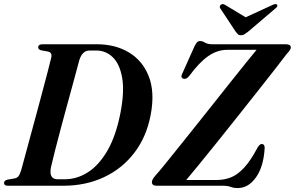

<svg xmlns="http://www.w3.org/2000/svg" viewBox="-22 -919 1459 950"><path d="M-2 -14Q-2 -26 15 -30L49 -36Q61.5 -38 69 -46.8Q76.5 -55.5 83 -77.5Q90.5 -105 102.8 -150.5Q115 -196 130.2 -251.5Q145.5 -307 161 -365Q176.5 -423 190.8 -476.5Q205 -530 215.8 -571.2Q226.5 -612.5 231.5 -634Q237.5 -659 215.5 -664L182 -670Q167 -674 167 -684.5Q167 -700 188.5 -700H457.5Q549 -700 616.5 -659.2Q684 -618.5 714.2 -541Q744.5 -463.5 724 -353Q704 -244 644 -164.8Q584 -85.5 493.5 -42.8Q403 0 291.5 0H16Q-2 0 -2 -14ZM298 -32Q359 -32 413.5 -67Q468 -102 509.8 -174.2Q551.5 -246.5 573.5 -358Q594.5 -465 582.5 -533.8Q570.5 -602.5 536 -635.8Q501.5 -669 455 -669H420.5Q385 -669 370 -620Q362.5 -591.5 348.2 -538.8Q334 -486 316.2 -421.5Q298.5 -357 281.2 -292.5Q264 -228 250.5 -175Q237 -122 230.5 -93Q218 -32 263 -32ZM1080 0H753Q729.5 0 729.5 -18.5Q730 -26 735 -34.2Q740 -42.5 747.5 -51Q761.5 -66 790.8 -102Q820 -138 859.8 -187.8Q899.5 -237.5 945 -294.2Q990.5 -351 1036.2 -408.8Q1082 -466.5 1123.5 -518.8Q1165 -571 1197.5 -611.2Q1230 -651.5 1247.5 -672.5H1102Q1052.5 -672.5 1007.2 -640.5Q962 -608.5 915 -544Q899 -523.5 883.5 -530.5Q869 -536 882 -559.5L941.5 -692.5Q949 -706 954.2 -711Q959.5 -716 968.5 -716Q979.5 -716 992.2 -708Q1005 -700 1030 -700H1393Q1417 -700 1417 -684Q1416.5 -676.5 1411 -668.8Q1405.5 -661 1396.5 -652Q1377.5 -626.5 1339.8 -578.2Q1302 -530 1253.5 -468.5Q1205 -407 1152.5 -341Q1100 -275 1050.5 -213.2Q1001 -151.5 961.2 -103Q921.5 -54.5 899.5 -28.5H1051.5Q1087.5 -28.5 1120.2 -41.2Q1153 -54 1185.2 -88.5Q1217.5 -123 1252 -188Q1262.5 -206.5 1273 -206.5Q1288 -206.5 1287.5 -186.5Q1282.5 -95.5 1245 -42Q1207.5 11.5 1154 11.5Q1134.5 11.5 1119.5 5.8Q1104.5 0 1080 0ZM1206 -762.5Q1195.5 -754.5 1187.8 -749.5Q1180 -744.5 1170.5 -744.5Q1160.5 -744.5 1155.2 -749.5Q1150 -754.5 1144 -762.5L1068 -877.5Q1064 -883 1065.8 -888.2Q1067.5 -893.5 1071.5 -896Q1081 -902.5 1093 -894L1193.5 -833.5L1325.5 -894Q1342 -902.5 1348.5 -896Q1355 -888.5 1341 -877.5Z"/></svg>

Font: Fraunces 72pt S000 SemiBold
Style: Italic
Weight: 600
Italic angle: -16°
Version: Version 1.000; ttfautohint (v1.8.3)